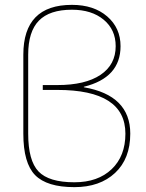

<svg xmlns="http://www.w3.org/2000/svg" viewBox="-20 -760 602 790"><path d="M286 10Q173 10 124.5 -39.5Q76 -89 76 -210V-535Q76 -740 276 -740Q366 -740 421 -692.5Q476 -645 476 -570Q476 -440 325 -403V-401Q516 -368 516 -210Q516 -107 453.5 -48.5Q391 10 286 10ZM286 -10Q383 -10 439.5 -64Q496 -118 496 -210Q496 -390 216 -390H156V-410H216Q331 -410 393.5 -452Q456 -494 456 -570Q456 -638 406.5 -679Q357 -720 276 -720Q184 -720 140 -675Q96 -630 96 -535V-210Q96 -99 138.5 -54.5Q181 -10 286 -10Z"/></svg>

Font: M PLUS 1p Thin
Style: Regular
Weight: 250
Version: Version 1.062